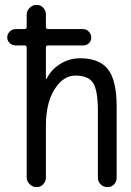

<svg xmlns="http://www.w3.org/2000/svg" viewBox="-20 -770 540 790"><path d="M43.9 -583Q30.3 -583 20 -592.8Q9.8 -602.5 9.8 -616.2Q9.8 -629.9 20 -640.1Q30.3 -650.4 43.9 -650.4H81.1Q89.8 -650.4 89.8 -659.2V-710Q89.8 -725.6 102.1 -737.8Q114.3 -750 130.4 -750Q146.5 -750 157.7 -738.3Q168.9 -726.6 168.9 -710V-659.2Q168.9 -650.4 177.7 -650.4H322.3Q335 -650.4 345.2 -640.1Q355.5 -629.9 355.5 -615.7Q355.5 -601.6 345.7 -592.3Q335.9 -583 322.3 -583H177.7Q168.9 -583 168.9 -574.2V-446.3Q168.9 -445.3 169.9 -445.3Q171.9 -445.3 171.9 -446.3Q191.4 -484.4 228.5 -507.3Q265.6 -530.3 309.6 -530.3Q388.7 -530.3 424.3 -484.9Q460 -439.5 460 -330.1V-38.1Q460 -22.5 449.2 -11.2Q438.5 0 422.4 0Q406.2 0 394.5 -11.2Q382.8 -22.5 382.8 -38.1V-311.5Q382.8 -399.4 362.8 -429.2Q342.8 -459 290 -459Q240.2 -459 204.6 -402.8Q168.9 -346.7 168.9 -252V-40Q168.9 -23.4 157.7 -11.7Q146.5 0 130.4 0Q114.3 0 102.1 -12.2Q89.8 -24.4 89.8 -40V-574.2Q89.8 -583 81.1 -583Z"/></svg>

Font: Rounded Mgen+ 1m regular
Style: Regular
Weight: 400
Designer: [Source Han Sans]
Ryoko NISHIZUKA  (kana & ideographs); Paul D. Hunt (Latin, Greek & Cyrillic); Wenlong ZHANG  (bopomofo
Version: Version 1.059.20150602